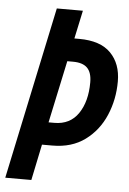

<svg xmlns="http://www.w3.org/2000/svg" viewBox="-53 -753 532 792"><g transform="rotate(5 213.0 -357.0)"><path d="M-1 0 150 -714H258L233 -597H253Q341 -597 384 -553Q427 -509 427 -436Q427 -361 399 -295.5Q371 -230 316 -189.5Q261 -149 181 -149H138L107 0ZM181 -243Q246 -243 280 -293Q314 -343 314 -422Q314 -463 295 -482Q276 -501 236 -501H212L157 -243Z"/></g></svg>

Font: Noto Sans ExtraCondensed SemiBold
Style: Italic
Weight: 600
Width: 2
Italic angle: -12°
Designer: Monotype Design Team
Foundry: Monotype Imaging Inc.
Version: Version 2.013; ttfautohint (v1.8.4.7-5d5b)